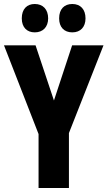

<svg xmlns="http://www.w3.org/2000/svg" viewBox="-20 -941 538 961"><path d="M89 -849C89 -804 115 -779 154 -779C195 -779 221 -806 221 -849C221 -894 195 -921 154 -921C115 -921 89 -896 89 -849ZM276 -849C276 -805 301 -779 342 -779C383 -779 408 -806 408 -849C408 -894 383 -921 342 -921C302 -921 276 -896 276 -849ZM250 -438 158 -714H0L173 -270V0H325V-275L498 -714H341Z"/></svg>

Font: Noto Sans Arabic UI XCn XBd
Style: Regular
Weight: 800
Width: 2
Designer: Monotype Design Team, Nadine Chahine and Nizar Qandah
Foundry: Monotype Imaging Inc.
Version: Version 2.010